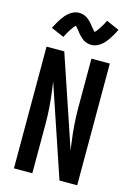

<svg xmlns="http://www.w3.org/2000/svg" viewBox="-142 -1048 784 1120"><g transform="rotate(15 250.0 -487.5)"><path d="M59 0V-735H166L351 -187Q351 -191 350.5 -194.5Q350 -198 349 -202L344 -239Q337 -289 333.5 -339.5Q330 -390 330 -441V-735H441V0H334L149 -548Q149 -544 149.5 -540.5Q150 -537 151 -533L156 -496Q163 -446 166.5 -395.5Q170 -345 170 -294V0ZM308 -812Q302 -812 296.5 -813Q291 -814 286 -815Q281 -816 276 -818Q271 -820 266 -822.5Q261 -825 257.5 -827.5Q254 -830 249.5 -834Q245 -838 240.5 -842Q236 -846 232.5 -850Q229 -854 226 -857.5Q223 -861 220 -865Q217 -869 213 -874Q209 -879 205 -883.5Q201 -888 198.5 -890.5Q196 -893 192 -897Q190 -895 186.5 -891Q183 -887 181 -884.5Q179 -882 177 -879Q175 -876 172.5 -872.5Q170 -869 167.5 -865.5Q165 -862 162.5 -857.5Q160 -853 157 -848.5Q154 -844 151 -838.5Q148 -833 145 -827Q142 -821 139 -815L61 -849Q70 -867 78.5 -882Q87 -897 95.5 -909.5Q104 -922 113 -932.5Q122 -943 134.5 -953Q147 -963 162 -969Q177 -975 192 -975Q198 -975 203.5 -974Q209 -973 214 -972Q219 -971 224 -969Q229 -967 234 -964.5Q239 -962 242.5 -959.5Q246 -957 250.5 -953Q255 -949 259.5 -945Q264 -941 267.5 -937Q271 -933 274 -929.5Q277 -926 280 -922Q283 -918 287 -913Q291 -908 295 -903.5Q299 -899 301.5 -896.5Q304 -894 308 -890Q310 -892 313.5 -896Q317 -900 319 -902.5Q321 -905 323 -908Q325 -911 327.5 -914.5Q330 -918 332.5 -921.5Q335 -925 337.5 -929.5Q340 -934 343 -938.5Q346 -943 349 -948.5Q352 -954 355 -960Q358 -966 361 -972L439 -938Q430 -920 421.5 -905Q413 -890 404.5 -877.5Q396 -865 387 -854.5Q378 -844 365.5 -834Q353 -824 338 -818Q323 -812 308 -812Z"/></g></svg>

Font: Iosevka SS18
Style: Bold
Weight: 700
Monospace: yes
Designer: Belleve Invis
Foundry: Belleve Invis
Version: Version 25.1.1; ttfautohint (v1.8.4)